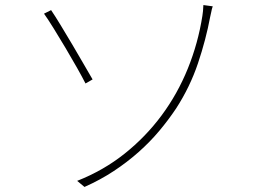

<svg xmlns="http://www.w3.org/2000/svg" viewBox="-20 -729 1040 759"><path d="M285 -14 314 10Q377 -18 430 -53Q483 -88 528 -128Q573 -168 609.5 -211.5Q646 -255 676 -300Q731 -385 762.5 -478.5Q794 -572 811 -663L815 -681Q817 -693 821 -704L784 -709Q784 -700 782.5 -685.5Q781 -671 780 -666Q763 -558 722.5 -458Q682 -358 619 -273Q556 -188 472.5 -121.5Q389 -55 285 -14ZM182 -689 154 -675Q169 -654 192 -617Q215 -580 239 -539.5Q263 -499 284.5 -461Q306 -423 318 -399L346 -415Q333 -437 311.5 -474.5Q290 -512 266 -552.5Q242 -593 219.5 -630Q197 -667 182 -689Z"/></svg>

Font: Spoqa Han Sans Neo Thin
Style: Regular
Weight: 100
Designer: [Spoqa Han Sans Neo] Dong-huui Kim  Younghwa Kang  Yujin Lee  [Noto Sans] Ryoko NISHIZUKA  (kana & ideographs); Paul D. 
Foundry: Spoqa (http://www.spoqa-han-sans.com)
Version: Version 1.100;hotconv 1.0.109;makeotfexe 2.5.65596